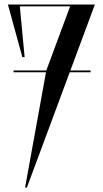

<svg xmlns="http://www.w3.org/2000/svg" viewBox="-20 -720 455 850"><path d="M400 -700H15L79 -467H89L67.8 -692H290.5L185 -408H40V-400H183.6L91 110.5H99L288.6 -400H381V-408H291.6Z"/></svg>

Font: Picaflor 48 pt
Style: Regular
Weight: 400
Designer: Ariel Martín Pérez
Foundry: Tunera Type Foundry
Version: Version 1.000;hotconv 1.0.109;makeotfexe 2.5.65596